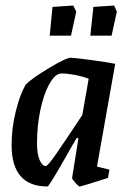

<svg xmlns="http://www.w3.org/2000/svg" viewBox="-20 -666 477 695"><path d="M331 -63 376 -52 371 -22Q275 9 268 9Q265 9 253 -4Q241 -17 241 -22L264 -166H257L234 -126Q158 9 152 9Q22 9 22 -141Q22 -202 37 -262.5Q52 -323 72 -358Q90 -379 154.5 -418Q219 -457 236 -457Q249 -457 311.5 -448.5Q374 -440 397 -435ZM278 -250 301 -381Q277 -390 250 -395Q223 -400 206 -400Q198 -400 195 -399Q176 -394 157 -359Q138 -324 126 -267.5Q114 -211 114 -147Q114 -108 123.5 -86.5Q133 -65 146 -65Q153 -65 185.5 -112Q218 -159 278 -250ZM170 -641 245 -646 256 -624 237 -537H160ZM318 -641 393 -646 403 -624 384 -537H307Z"/></svg>

Font: Grenze
Style: Italic
Weight: 400
Italic angle: -10°
Designer: Renata Polastri
Foundry: Omnibus-Type
Version: Version 1.002; ttfautohint (v1.8)